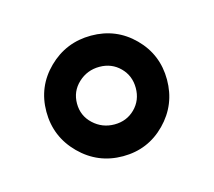

<svg xmlns="http://www.w3.org/2000/svg" viewBox="-46 -717 337 303"><g transform="rotate(-15 122.5 -565.5)"><path d="M123 -664Q164 -664 192.5 -635.5Q221 -607 221 -566Q221 -525 192.5 -496Q164 -467 123 -467Q82 -467 53 -496Q24 -525 24 -566Q24 -607 53 -635.5Q82 -664 123 -664ZM123 -613Q103 -613 88.5 -599.5Q74 -586 74 -566Q74 -546 88.5 -532.5Q103 -519 123 -519Q143 -519 156.5 -532.5Q170 -546 170 -566Q170 -586 156.5 -599.5Q143 -613 123 -613Z"/></g></svg>

Font: Cinzel
Style: Bold
Weight: 700
Designer: Natanael Gama
Version: Version 2.000